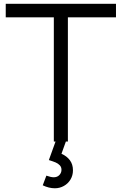

<svg xmlns="http://www.w3.org/2000/svg" viewBox="-20 -740 636 1004"><path d="M335 0H324.5L301.5 64Q329.5 76.5 345.5 98Q361.5 119.5 361.5 150.5Q361.5 177 348.8 198.5Q336 220 314.2 232.2Q292.5 244.5 267 244.5Q235.5 244.5 203.5 229L222.5 178.5Q246.5 187 261 187Q279.5 187 290.5 175.2Q301.5 163.5 301.5 148Q301.5 134 292.8 124.5Q284 115 271 109.5Q258 104 235.5 97L270.5 0H261.5V-649.5H10V-720H586.5V-649.5H335Z"/></svg>

Font: CCSD_manrope
Style: Regular
Weight: 400
Designer: Mikhail Sharanda
Foundry: Mikhail Sharanda
Version: Version 4.503